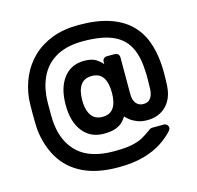

<svg xmlns="http://www.w3.org/2000/svg" viewBox="-114 -793 1068 1039"><g transform="rotate(-15 420.5 -273.0)"><path d="M424 127Q306 127 226.5 88Q147 49 104.5 -22Q62 -93 52 -186Q51 -200 50.5 -223Q50 -246 50 -272Q50 -298 50.5 -321Q51 -344 52 -357Q59 -422 84.5 -479Q110 -536 155 -579.5Q200 -623 264.5 -648Q329 -673 414 -673Q514 -673 584 -650Q654 -627 698.5 -584.5Q743 -542 765 -484Q787 -426 792 -357Q794 -335 794 -310.5Q794 -286 793.5 -264.5Q793 -243 792 -230Q789 -181 768.5 -147Q748 -113 715.5 -96Q683 -79 643 -79Q610 -79 586 -88.5Q562 -98 547 -110Q532 -122 524 -131Q517 -119 503 -104Q489 -89 463.5 -79Q438 -69 395 -69Q321 -69 278 -123.5Q235 -178 235 -273Q235 -368 277 -423Q319 -478 393 -478Q433 -478 456 -464.5Q479 -451 494 -432V-445Q494 -456 501 -463Q508 -470 518 -470H564Q574 -470 581 -463Q588 -456 588 -445V-240Q588 -205 603 -187Q618 -169 643 -169Q666 -169 678 -181Q690 -193 694.5 -209.5Q699 -226 699 -240Q699 -260 700 -290Q701 -320 698 -352Q694 -429 665 -480.5Q636 -532 575.5 -557Q515 -582 414 -582Q330 -582 273.5 -553.5Q217 -525 186 -473.5Q155 -422 147 -352Q145 -335 144.5 -304Q144 -273 144.5 -241.5Q145 -210 147 -191Q159 -83 226.5 -23Q294 37 424 37Q489 37 527.5 28.5Q566 20 588.5 6.5Q611 -7 628 -19Q636 -25 642 -29Q648 -33 658 -33H721Q731 -33 738 -26Q745 -19 745 -8Q745 -4 743 -0.5Q741 3 739 6Q711 38 669 65.5Q627 93 567 110Q507 127 424 127ZM411 -159Q454 -159 474 -188Q494 -217 494 -273Q494 -329 474 -358.5Q454 -388 411 -388Q369 -388 348.5 -358.5Q328 -329 328 -273Q328 -239 337 -213Q346 -187 364.5 -173Q383 -159 411 -159Z"/></g></svg>

Font: Rubik SemiBold
Style: Regular
Weight: 600
Designer: Hubert and Fischer
Foundry: Hubert and Fischer
Version: Version 2.300;gftools[0.9.30]